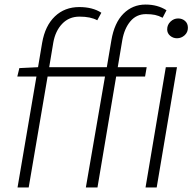

<svg xmlns="http://www.w3.org/2000/svg" viewBox="-20 -823 845 843"><path d="M328 -792Q387 -792 425 -767L407 -734Q378 -750 329 -750Q283 -750 253 -718.5Q223 -687 214 -636L196 -528H449L469 -646Q482 -723 522 -763Q562 -803 619 -803Q672 -803 711 -778L694 -745Q677 -754 660.5 -757.5Q644 -761 621 -761Q579 -761 552.5 -729.5Q526 -698 517 -647L497 -528H624L617 -487H490L408 0H357L441 -487H189L106 0H57L140 -487H56L65 -524L147 -528L165 -635Q178 -710 221 -751Q264 -792 328 -792ZM708 -528H757L668 0H619ZM714 -694Q714 -714 728.5 -728Q743 -742 762 -742Q780 -742 792.5 -731Q805 -720 805 -701Q805 -681 790.5 -668Q776 -655 757 -655Q740 -655 727 -666Q714 -677 714 -694Z"/></svg>

Font: Nebula Sans Light
Style: Regular
Weight: 300
Italic angle: -9°
Designer: Paul D. Hunt for Adobe (as Source Sans)
Foundry: Nebula Entertainment & Broadcasting LLC
Version: Version 1.010